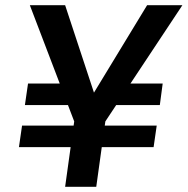

<svg xmlns="http://www.w3.org/2000/svg" viewBox="-20 -720 723 740"><path d="M231 0 266 -252 95 -700H231L358 -315H313L547 -700H683L386 -252L351 0ZM53 -153 65 -236H584L572 -153ZM76 -315 88 -398H303L297 -315ZM397 -315 415 -398H607L596 -315Z"/></svg>

Font: Host Grotesk Light SemiBold
Style: Italic
Weight: 600
Italic angle: -8°
Version: Version 1.003